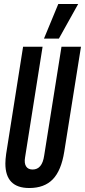

<svg xmlns="http://www.w3.org/2000/svg" viewBox="-20 -935 427 965"><path d="M127 10Q7 10 7 -113Q7 -134 11 -162L96 -700H194L106 -144Q101 -115 111 -99Q121 -83 144 -83Q192 -83 202 -153L289 -700H387L303 -173Q288 -78 245.5 -34Q203 10 127 10ZM201 -741 273 -915H373L276 -741Z"/></svg>

Font: Georama ExtraCondensed SemiBold
Style: Italic
Weight: 600
Width: 2
Italic angle: -9°
Designer: Jean-Baptiste Levee
Foundry: Production Type
Version: Version 1.000